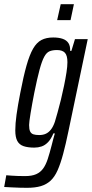

<svg xmlns="http://www.w3.org/2000/svg" viewBox="-59 -697 439 917"><path d="M70 200Q54 200 35.5 199.5Q17 199 -2 198Q-21 197 -39 196L-29 140Q-17 141 -3 142Q11 143 27 143.5Q43 144 61 144Q93 144 113.5 135Q134 126 147 108Q160 90 169 62.5Q178 35 188 -4Q191 -17 195 -31.5Q199 -46 203 -60H196Q185 -33 170.5 -18Q156 -3 139.5 2.5Q123 8 105 8Q74 8 53.5 1Q33 -6 23.5 -24Q14 -42 14 -74Q14 -106 20 -149.5Q26 -193 38 -254Q53 -332 67.5 -383.5Q82 -435 99 -464.5Q116 -494 139 -506Q162 -518 195 -518Q222 -518 240.5 -511.5Q259 -505 268 -491Q277 -477 276 -454H282L299 -510H360L268 -71Q255 -8 242.5 38.5Q230 85 216 116.5Q202 148 182.5 166Q163 184 136 192Q109 200 70 200ZM128 -52Q147 -52 160.5 -58.5Q174 -65 184.5 -78.5Q195 -92 203 -115Q208 -132 216 -160Q224 -188 232 -221Q240 -254 247 -288Q254 -322 258.5 -351Q263 -380 263 -400Q263 -432 251 -445Q239 -458 213 -458Q192 -458 177.5 -452Q163 -446 152 -425.5Q141 -405 130 -364.5Q119 -324 105 -255Q94 -199 87 -156Q80 -113 80 -100Q80 -79 85 -69Q90 -59 100.5 -55.5Q111 -52 128 -52ZM214 -601 231 -677H294L278 -601Z"/></svg>

Font: Saira UltraCondensed Medium
Style: Italic
Weight: 500
Width: 1
Italic angle: -12°
Designer: Hector Gatti with collaboration of the Omnibus-Type team
Foundry: Omnibus-Type
Version: Version 1.101